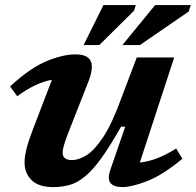

<svg xmlns="http://www.w3.org/2000/svg" viewBox="-20 -750 797 782"><path d="M430.5 -61.5 490 -234H473Q428 -154.5 392.8 -105.8Q357.5 -57 326.5 -31.5Q295.5 -6 264.2 3Q233 12 196.5 12Q137 12 108.5 -16.5Q80 -45 80 -88.5Q80 -109.5 87.2 -140.8Q94.5 -172 116 -228L191.5 -425Q125.5 -413.5 50 -358L21 -398Q103 -473.5 169.8 -501Q236.5 -528.5 287 -528.5Q336.5 -528.5 349.2 -502Q362 -475.5 341 -420L255.5 -202.5Q244.5 -173.5 239.8 -156.2Q235 -139 235 -128Q235 -98 274 -98Q300 -98 332 -117.5Q364 -137 400.2 -191.5Q436.5 -246 474.5 -351L537 -516H689.5L549.5 -88Q583.5 -91.5 619.8 -105.2Q656 -119 697.5 -145L723 -103.5Q640.5 -35.5 578 -11.8Q515.5 12 478.5 12Q442.5 12 429.5 -5.2Q416.5 -22.5 430.5 -61.5ZM478.5 -566.5 612 -729.5H757L748.5 -703L550 -566.5ZM320.5 -566.5 401.5 -729.5H533L526 -706.5L384.5 -566.5Z"/></svg>

Font: Newsreader 6pt SemiBold
Style: Italic
Weight: 600
Italic angle: -17°
Designer: Hugues Gentile
Foundry: Production Type
Version: Version 1.003; ttfautohint (v1.8.3)